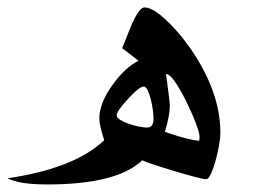

<svg xmlns="http://www.w3.org/2000/svg" viewBox="-20 -546 714 519"><path d="M395 -224.6Q395 -236.3 392.8 -251.5Q390.6 -266.6 387 -280Q383.3 -293.5 378.7 -302.7Q374 -312 368.7 -312Q356.4 -312 326.2 -278.8Q311.5 -262.7 303.5 -251.5Q295.4 -240.2 295.4 -233.9Q295.4 -228 304.7 -222.2Q314 -216.3 327.1 -211.7Q340.3 -207 354.5 -204.1Q368.7 -201.2 377.9 -201.2Q395 -201.2 395 -224.6ZM519.5 -175.8Q519.5 -181.6 516.6 -191.7Q513.7 -201.7 508.8 -214.6Q503.9 -227.5 497.3 -242.2Q490.7 -256.8 483.4 -272Q446.3 -345.7 429.7 -345.7L428.2 -344.7Q428.2 -343.3 429 -341.8Q429.7 -340.3 429.7 -338.9Q430.7 -331.5 432.1 -320.6Q433.6 -309.6 435.1 -298.1Q436.5 -286.6 437.7 -276.4Q439 -266.1 439 -259.3Q439 -233.4 425.8 -189.9Q426.3 -189.5 436 -186Q445.8 -182.6 459.7 -178.5Q473.6 -174.3 489.5 -170.4Q505.4 -166.5 518.1 -165.5Q519.5 -170.9 519.5 -175.8ZM575.7 -185.1Q575.7 -173.3 572 -152.6Q568.4 -131.8 562.7 -111.6Q557.1 -91.3 550.3 -76.4Q543.5 -61.5 537.1 -61.5Q525.9 -61.5 449.7 -84Q414.6 -94.7 393.6 -101.6Q372.6 -108.4 364.7 -112.8Q296.4 -47.4 107.4 -47.4Q71.8 -47.4 44.9 -51.3Q18.1 -55.2 0 -64Q182.1 -90.8 261.7 -167Q254.9 -188 251.7 -202.4Q248.5 -216.8 248.5 -226.1Q248.5 -267.6 285.2 -317.9Q317.9 -363.3 354.5 -381.8Q343.3 -390.1 332.3 -398.9Q321.3 -407.7 310.1 -415.5L335 -477.5Q356.4 -525.9 370.1 -525.9Q388.2 -525.9 414.1 -504.9Q439.9 -483.9 469.7 -448.2Q521.5 -383.8 548.8 -316.9Q576.2 -250 575.7 -185.1Z"/></svg>

Font: XB Khoramshahr
Style: Regular
Weight: 400
Designer: Behnam
Foundry: Irmug
Version: Version 8.005 2009